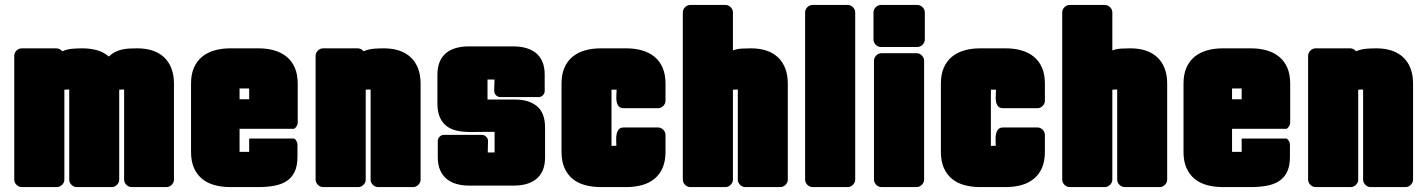

<svg xmlns="http://www.w3.org/2000/svg" viewBox="-20 -719 5713 769"><path d="M457.5 -359.9V0Q457.5 12.2 448.5 21.2Q439.5 30.3 427.2 30.3H287.6Q275.4 30.3 266.4 21.2Q257.3 12.2 257.3 0V-360.4H254.9H250.5L242.2 -359.9H237.8V0Q237.8 12.2 228.8 21.2Q219.7 30.3 207.5 30.3H67.4Q55.2 30.3 46.1 21.2Q37.1 12.2 37.1 0V-495.1Q37.1 -507.3 46.1 -516.4Q55.2 -525.4 67.4 -525.4H205.6Q212.4 -525.4 218.8 -522.2Q225.1 -519 229 -513.7Q249 -522 269.3 -523.7Q289.6 -525.4 310.5 -525.4Q338.4 -525.4 366 -518.6Q393.6 -511.7 415.5 -492.7Q428.2 -504.4 441.7 -511Q455.1 -517.6 469.5 -520.8Q483.9 -523.9 499 -524.7Q514.2 -525.4 530.3 -525.4Q564 -525.4 591.1 -516.4Q618.2 -507.3 637.2 -489.5Q656.2 -471.7 666.5 -445.1Q676.8 -418.5 676.8 -383.8V0Q676.8 12.2 667.7 21.2Q658.7 30.3 646.5 30.3H507.3Q495.1 30.3 486.1 21.2Q477.1 12.2 477.1 0V-360.4H475.1H470.7L461.9 -359.9Z M1158.2 -164.1Q1164.1 -160.2 1167.7 -153.6Q1171.4 -147 1171.4 -139.6V-91.3Q1171.4 -54.2 1159.9 -30.5Q1148.4 -6.8 1127.4 6.6Q1106.4 20 1077.6 25.1Q1048.8 30.3 1014.2 30.3H902.3Q867.7 30.3 838.6 22.2Q809.6 14.2 788.8 -3.2Q768.1 -20.5 756.6 -47.1Q745.1 -73.7 745.1 -110.8V-383.8Q745.1 -420.9 756.6 -447.5Q768.1 -474.1 789.1 -491.5Q810.1 -508.8 838.9 -517.1Q867.7 -525.4 902.3 -525.4H1015.1Q1049.8 -525.4 1078.6 -517.1Q1107.4 -508.8 1128.4 -491.5Q1149.4 -474.1 1160.9 -447.5Q1172.4 -420.9 1172.4 -383.8V-228.5Q1172.4 -220.7 1168.5 -214.1Q1164.6 -207.5 1158.2 -203.1H939.5V-110.8H978V-164.1ZM939.5 -364.7V-321.3H978V-364.7Z M1444.8 -359.9V0Q1444.8 12.2 1435.8 21.2Q1426.8 30.3 1414.6 30.3H1274.4Q1262.2 30.3 1253.2 21.2Q1244.1 12.2 1244.1 0V-495.1Q1244.1 -507.3 1253.2 -516.4Q1262.2 -525.4 1274.4 -525.4H1412.6Q1419.4 -525.4 1425.8 -522.2Q1432.1 -519 1436 -513.7Q1456.5 -522 1476.1 -523.7Q1495.6 -525.4 1517.6 -525.4Q1551.8 -525.4 1578.9 -516.4Q1606 -507.3 1625 -489.5Q1644 -471.7 1654.3 -445.3Q1664.6 -418.9 1664.6 -383.8V0Q1664.6 12.2 1655.5 21.2Q1646.5 30.3 1634.3 30.3H1494.6Q1482.4 30.3 1473.4 21.2Q1464.4 12.2 1464.4 0V-360.4H1461.9H1457.5L1449.2 -359.9Z M1960.9 -108.4V-190.9Q1954.1 -190.9 1940.4 -190.9Q1926.8 -190.9 1911.6 -190.7Q1896.5 -190.4 1882.8 -190.4Q1869.1 -190.4 1861.8 -190.4Q1832 -190.4 1808.1 -196Q1784.2 -201.7 1767.3 -215.1Q1750.5 -228.5 1741.2 -250.5Q1731.9 -272.5 1731.9 -304.7V-419.9Q1731.9 -449.7 1741 -471.2Q1750 -492.7 1766.4 -506.3Q1782.7 -520 1805.9 -526.6Q1829.1 -533.2 1856.9 -533.2H2036.1Q2064 -533.2 2087.2 -526.6Q2110.4 -520 2127 -506.3Q2143.6 -492.7 2152.6 -471.2Q2161.6 -449.7 2161.6 -419.9V-354.5Q2161.6 -344.7 2154.3 -337.4Q2147 -330.1 2137.2 -330.1H1983.9Q1974.1 -330.1 1966.8 -337.4Q1959.5 -344.7 1959.5 -354.5V-365.7L1960.4 -389.2V-400.4H1932.6V-320.3H2043Q2098.6 -320.3 2130.9 -293.5Q2163.1 -266.6 2163.1 -208V-88.9Q2163.1 -59.1 2154.1 -37.6Q2145 -16.1 2128.4 -2.4Q2111.8 11.2 2088.9 17.8Q2065.9 24.4 2038.1 24.4H1859.4Q1831.5 24.4 1808.3 17.8Q1785.2 11.2 1768.6 -2.7Q1752 -16.6 1742.7 -37.8Q1733.4 -59.1 1733.4 -88.9V-154.3Q1733.4 -164.1 1740.7 -171.4Q1748 -178.7 1757.8 -178.7H1910.2Q1919.9 -178.7 1927.2 -171.4Q1934.6 -164.1 1934.6 -154.3Q1934.6 -143.1 1934.1 -131.6Q1933.6 -120.1 1933.6 -108.4Z M2429.2 -359.9V-134.8H2433.6H2437.5L2444.8 -135.3H2448.7Q2448.7 -144.5 2448 -157Q2447.3 -169.4 2449.5 -180.9Q2451.7 -192.4 2458 -200.4Q2464.4 -208.5 2479 -208.5H2615.2Q2627.4 -208.5 2636.5 -199.5Q2645.5 -190.4 2645.5 -178.2V-110.8Q2645.5 -73.7 2634 -47.1Q2622.6 -20.5 2601.6 -3.2Q2580.6 14.2 2551.8 22.2Q2522.9 30.3 2488.3 30.3H2386.2Q2351.6 30.3 2322.5 22.2Q2293.5 14.2 2272.7 -3.2Q2252 -20.5 2240.5 -47.1Q2229 -73.7 2229 -110.8V-383.8Q2229 -420.9 2240.5 -447.5Q2252 -474.1 2272.9 -491.5Q2293.9 -508.8 2322.8 -517.1Q2351.6 -525.4 2386.2 -525.4H2488.3Q2522.9 -525.4 2551.8 -517.1Q2580.6 -508.8 2601.6 -491.5Q2622.6 -474.1 2634 -447.5Q2645.5 -420.9 2645.5 -383.8V-315.9Q2645.5 -303.7 2636.5 -294.7Q2627.4 -285.6 2615.2 -285.6H2479Q2464.4 -285.6 2457.8 -293.7Q2451.2 -301.8 2449.5 -313.5Q2447.8 -325.2 2448.7 -337.9Q2449.7 -350.6 2449.7 -359.9Z M2915.5 -359.9V0Q2915.5 12.2 2906.5 21.2Q2897.5 30.3 2885.3 30.3H2745.1Q2732.9 30.3 2723.9 21.2Q2714.8 12.2 2714.8 0V-668.9Q2714.8 -681.2 2723.9 -690.2Q2732.9 -699.2 2745.1 -699.2H2885.3Q2897.5 -699.2 2906.5 -690.2Q2915.5 -681.2 2915.5 -668.9V-517.1Q2932.6 -523.4 2951.2 -524.4Q2969.7 -525.4 2988.3 -525.4Q3022.5 -525.4 3049.6 -516.4Q3076.7 -507.3 3095.7 -489.5Q3114.7 -471.7 3125 -445.3Q3135.3 -418.9 3135.3 -383.8V0Q3135.3 12.2 3126.2 21.2Q3117.2 30.3 3105 30.3H2965.3Q2953.1 30.3 2944.1 21.2Q2935.1 12.2 2935.1 0V-360.4H2932.6H2928.2L2919.9 -359.9Z M3405.3 0Q3405.3 12.2 3396.2 21.2Q3387.2 30.3 3375 30.3H3234.9Q3222.7 30.3 3213.6 21.2Q3204.6 12.2 3204.6 0V-668.9Q3204.6 -681.2 3213.6 -690.2Q3222.7 -699.2 3234.9 -699.2H3375Q3387.2 -699.2 3396.2 -690.2Q3405.3 -681.2 3405.3 -668.9Z M3508.8 -530.8Q3496.6 -530.8 3487.5 -539.8Q3478.5 -548.8 3478.5 -561V-668.9Q3478.5 -681.2 3487.5 -690.2Q3496.6 -699.2 3508.8 -699.2H3653.8Q3666 -699.2 3675 -690.2Q3684.1 -681.2 3684.1 -668.9V-561Q3684.1 -548.8 3675 -539.8Q3666 -530.8 3653.8 -530.8ZM3681.2 0Q3681.2 12.2 3672.1 21.2Q3663.1 30.3 3650.9 30.3H3510.7Q3498.5 30.3 3489.5 21.2Q3480.5 12.2 3480.5 0V-475.6Q3480.5 -487.8 3489.5 -496.8Q3498.5 -505.9 3510.7 -505.9H3650.9Q3663.1 -505.9 3672.1 -496.8Q3681.2 -487.8 3681.2 -475.6Z M3948.7 -359.9V-134.8H3953.1H3957L3964.4 -135.3H3968.3Q3968.3 -144.5 3967.5 -157Q3966.8 -169.4 3969 -180.9Q3971.2 -192.4 3977.5 -200.4Q3983.9 -208.5 3998.5 -208.5H4134.8Q4147 -208.5 4156 -199.5Q4165 -190.4 4165 -178.2V-110.8Q4165 -73.7 4153.6 -47.1Q4142.1 -20.5 4121.1 -3.2Q4100.1 14.2 4071.3 22.2Q4042.5 30.3 4007.8 30.3H3905.8Q3871.1 30.3 3842 22.2Q3813 14.2 3792.2 -3.2Q3771.5 -20.5 3760 -47.1Q3748.5 -73.7 3748.5 -110.8V-383.8Q3748.5 -420.9 3760 -447.5Q3771.5 -474.1 3792.5 -491.5Q3813.5 -508.8 3842.3 -517.1Q3871.1 -525.4 3905.8 -525.4H4007.8Q4042.5 -525.4 4071.3 -517.1Q4100.1 -508.8 4121.1 -491.5Q4142.1 -474.1 4153.6 -447.5Q4165 -420.9 4165 -383.8V-315.9Q4165 -303.7 4156 -294.7Q4147 -285.6 4134.8 -285.6H3998.5Q3983.9 -285.6 3977.3 -293.7Q3970.7 -301.8 3969 -313.5Q3967.3 -325.2 3968.3 -337.9Q3969.2 -350.6 3969.2 -359.9Z M4435.1 -359.9V0Q4435.1 12.2 4426 21.2Q4417 30.3 4404.8 30.3H4264.6Q4252.4 30.3 4243.4 21.2Q4234.4 12.2 4234.4 0V-668.9Q4234.4 -681.2 4243.4 -690.2Q4252.4 -699.2 4264.6 -699.2H4404.8Q4417 -699.2 4426 -690.2Q4435.1 -681.2 4435.1 -668.9V-517.1Q4452.1 -523.4 4470.7 -524.4Q4489.3 -525.4 4507.8 -525.4Q4542 -525.4 4569.1 -516.4Q4596.2 -507.3 4615.2 -489.5Q4634.3 -471.7 4644.5 -445.3Q4654.8 -418.9 4654.8 -383.8V0Q4654.8 12.2 4645.8 21.2Q4636.7 30.3 4624.5 30.3H4484.9Q4472.7 30.3 4463.6 21.2Q4454.6 12.2 4454.6 0V-360.4H4452.1H4447.8L4439.5 -359.9Z M5133.3 -164.1Q5139.2 -160.2 5142.8 -153.6Q5146.5 -147 5146.5 -139.6V-91.3Q5146.5 -54.2 5135 -30.5Q5123.5 -6.8 5102.5 6.6Q5081.5 20 5052.7 25.1Q5023.9 30.3 4989.3 30.3H4877.4Q4842.8 30.3 4813.7 22.2Q4784.7 14.2 4763.9 -3.2Q4743.2 -20.5 4731.7 -47.1Q4720.2 -73.7 4720.2 -110.8V-383.8Q4720.2 -420.9 4731.7 -447.5Q4743.2 -474.1 4764.2 -491.5Q4785.2 -508.8 4814 -517.1Q4842.8 -525.4 4877.4 -525.4H4990.2Q5024.9 -525.4 5053.7 -517.1Q5082.5 -508.8 5103.5 -491.5Q5124.5 -474.1 5136 -447.5Q5147.5 -420.9 5147.5 -383.8V-228.5Q5147.5 -220.7 5143.6 -214.1Q5139.6 -207.5 5133.3 -203.1H4914.6V-110.8H4953.1V-164.1ZM4914.6 -364.7V-321.3H4953.1V-364.7Z M5419.9 -359.9V0Q5419.9 12.2 5410.9 21.2Q5401.9 30.3 5389.6 30.3H5249.5Q5237.3 30.3 5228.3 21.2Q5219.2 12.2 5219.2 0V-495.1Q5219.2 -507.3 5228.3 -516.4Q5237.3 -525.4 5249.5 -525.4H5387.7Q5394.5 -525.4 5400.9 -522.2Q5407.2 -519 5411.1 -513.7Q5431.6 -522 5451.2 -523.7Q5470.7 -525.4 5492.7 -525.4Q5526.9 -525.4 5554 -516.4Q5581.1 -507.3 5600.1 -489.5Q5619.1 -471.7 5629.4 -445.3Q5639.6 -418.9 5639.6 -383.8V0Q5639.6 12.2 5630.6 21.2Q5621.6 30.3 5609.4 30.3H5469.7Q5457.5 30.3 5448.5 21.2Q5439.5 12.2 5439.5 0V-360.4H5437H5432.6L5424.3 -359.9Z"/></svg>

Font: Akaash Gobhi Moti
Style: Regular
Weight: 400
Designer: Kulbir Singh Thind, MD
Foundry: Punjab Online
Version: Version 1.200